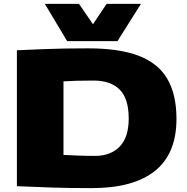

<svg xmlns="http://www.w3.org/2000/svg" viewBox="-20 -959 963 989"><path d="M453 10Q334 10 244 7Q154 4 67 0V-700Q134 -703 193 -705.5Q252 -708 310.5 -709Q369 -710 434 -710Q593 -710 693.5 -672Q794 -634 841.5 -553.5Q889 -473 889 -347Q889 -167 778 -78.5Q667 10 453 10ZM470 -156Q550 -156 596.5 -204Q643 -252 643 -348Q643 -451 596.5 -497.5Q550 -544 462 -544Q416 -544 376 -543Q336 -542 307 -540V-161Q349 -159 385.5 -157.5Q422 -156 470 -156ZM706 -939 585 -747H326L211 -939H387L459 -834L529 -939Z"/></svg>

Font: Georama Extended ExtraBold
Style: Regular
Weight: 800
Width: 7
Designer: Jean-Baptiste Levee
Foundry: Production Type
Version: Version 1.000